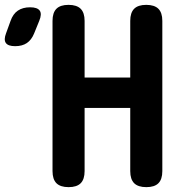

<svg xmlns="http://www.w3.org/2000/svg" viewBox="-142 -760 762 790"><path d="M-1.8 -621.9Q-12.6 -595.6 -31.6 -582.8Q-50.7 -570 -79.7 -570Q-108.7 -570 -118 -583.3Q-127.2 -596.6 -117.1 -622.9L-98.8 -673.4Q-88.7 -702.7 -68.5 -716.3Q-48.3 -730 -18.3 -730Q11.7 -730 21.5 -716.2Q31.2 -702.4 19.4 -674.1ZM393.9 -315.9H206.1V-56Q206.1 -22.3 190 -6.1Q173.9 10 140.3 10Q106.6 10 90.3 -6.1Q74.1 -22.3 74.1 -56V-674Q74.1 -707.7 90.2 -723.9Q106.3 -740 139.9 -740Q173.6 -740 189.9 -723.9Q206.1 -707.7 206.1 -674V-440.9H393.9V-674Q393.9 -707.7 410 -723.9Q426.1 -740 459.7 -740Q493.4 -740 509.7 -723.9Q525.9 -707.7 525.9 -674V-56Q525.9 -22.3 509.8 -6.1Q493.7 10 460.1 10Q426.4 10 410.1 -6.1Q393.9 -22.3 393.9 -56Z"/></svg>

Font: Maple Mono
Style: Regular
Weight: 400
Monospace: yes
Designer: subframe7536
Version: Version 7.300